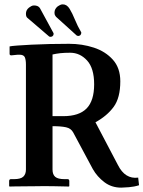

<svg xmlns="http://www.w3.org/2000/svg" viewBox="-20 -855 658 881"><path d="M532 -482Q532 -406 501.5 -364.5Q471 -323 418 -294L521 -98Q554 -32 614 -40L618 -5Q596 2 571.5 4Q547 6 536 6Q492 6 459 -19Q426 -44 406 -79L316 -247Q306 -266 283 -271Q260 -276 221 -276V-77Q221 -54 233.5 -43.5Q246 -33 276 -33H290Q298 -33 298 -24V-1L296 1Q296 1 276 0.5Q256 0 229.5 -0.5Q203 -1 183 -1Q170 -1 144 -0.5Q118 0 90 0Q62 0 43 0.5Q24 1 24 1L22 -1V-24Q22 -33 30 -33H44Q75 -33 87 -44.5Q99 -56 99 -77V-559Q99 -580 94 -592Q89 -604 69 -604H62L32 -601Q24 -601 24 -608V-642Q32 -644 59 -646Q86 -648 124.5 -650Q163 -652 208 -653Q253 -654 297 -654Q357 -654 410.5 -636.5Q464 -619 498 -581Q532 -543 532 -482ZM412 -468Q412 -542 379.5 -577.5Q347 -613 302 -613Q275 -613 257 -611Q239 -609 221 -605V-322H270Q343 -322 377.5 -357.5Q412 -393 412 -468ZM245 -826Q250 -829 255.5 -832Q261 -835 268 -835Q287 -835 299.5 -814.5Q312 -794 324 -764.5Q336 -735 352 -708Q353 -707 353 -704Q353 -698 348 -693Q346 -692 344 -691Q342 -690 340 -690Q336 -690 332 -692L237 -778Q236 -780 233 -784Q230 -788 230 -797Q230 -814 245 -826ZM113 -820Q117 -823 123 -826.5Q129 -830 136 -830Q155 -830 163 -818L225 -704Q226 -703 226 -699Q226 -693 221 -689Q220 -688 217.5 -687Q215 -686 212 -686Q207 -686 205 -688L107 -772Q99 -777 99 -792Q99 -809 113 -820Z"/></svg>

Font: Libertinus Serif SemiBold
Style: Regular
Weight: 600
Designer: Philipp H. Poll, Khaled Hosny
Foundry: Caleb Maclennan
Version: Version 7.051;RELEASE